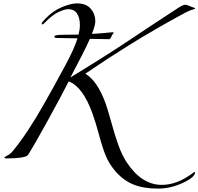

<svg xmlns="http://www.w3.org/2000/svg" viewBox="-20 -906 1170 1132"><path d="M645 -716Q650 -716 650 -712Q650 -711 648.5 -709.5Q647 -708 645 -705.5Q643 -703 641 -699Q636 -689 634 -684.5Q632 -680 628.5 -677.5Q625 -675 620 -675Q578 -675 510 -677Q479 -607 395 -449Q574 -558 715 -651Q748 -673 857 -745.5Q966 -818 1036 -863Q1060 -878 1073 -878Q1083 -878 1106 -867Q1111 -865 1117.5 -863Q1124 -861 1127 -859.5Q1130 -858 1130 -856Q1130 -854 1126 -852.5Q1122 -851 1115 -849Q1108 -847 1104 -846Q1087 -839 1070 -830Q897 -737 735 -636Q611 -559 484 -472V-471Q554 -429 602 -298Q616 -259 636.5 -184Q657 -109 678 -50.5Q699 8 727 51Q815 184 934 184Q1026 184 1120 112Q1124 108 1128 108Q1130 108 1130 110Q1130 139 1057.5 172.5Q985 206 912 206Q826 206 766 181.5Q706 157 659 102Q623 59 604 13.5Q585 -32 564.5 -108.5Q544 -185 524 -240Q467 -396 385 -426Q342 -341 262 -196Q182 -51 149 2Q144 10 136.5 14.5Q129 19 100 23.5Q71 28 20 28Q6 28 6 22Q6 20 12.5 17Q19 14 32 6Q45 -2 56 -16Q142 -121 236 -287Q289 -379 369 -528Q418 -619 437 -680Q367 -682 317 -682Q300 -682 300 -691Q300 -701 355 -701Q417 -701 443 -702Q451 -732 451 -758Q451 -802 433.5 -827Q416 -852 382 -852Q363 -852 328 -836.5Q293 -821 254 -782Q234 -762 232 -762Q226 -762 226 -768Q226 -774 248 -796Q292 -842 345 -864Q398 -886 434 -886Q488 -886 515 -854.5Q542 -823 542 -780Q542 -758 522 -706Q556 -708 584.5 -710.5Q613 -713 627.5 -714.5Q642 -716 645 -716Z"/></svg>

Font: Miama Nueva
Style: Medium
Weight: 400
Italic angle: -28°
Version: Version 1.0